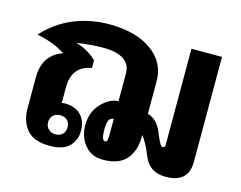

<svg xmlns="http://www.w3.org/2000/svg" viewBox="-84 -687 1033 824"><g transform="rotate(15 433.0 -275.0)"><path d="M566.4 -137.7V-127.4Q566.4 -66.9 533.7 -29.1Q501 8.8 429.7 8.8Q378.9 8.8 349.1 -27.6Q319.3 -64 319.3 -115.7Q319.3 -174.3 356 -212.6Q392.6 -251 430.7 -251V-374.5Q430.7 -415 399.4 -435.5Q368.2 -456.1 309.6 -456.1Q283.7 -456.1 252.7 -453.6Q221.7 -451.2 190.9 -446.3Q220.7 -438 243.7 -424.3Q266.6 -410.6 283.7 -393.6V-359.4Q239.3 -351.6 218.3 -324Q197.3 -296.4 197.3 -251V-180.7Q199.7 -181.6 203.6 -182.1Q207.5 -182.6 211.4 -182.6Q256.3 -182.6 282.2 -157Q308.1 -131.3 308.1 -86.4Q308.1 -43.9 280.3 -16.8Q252.4 10.3 195.8 10.3Q124 10.7 92.8 -26.1Q61.5 -63 61.5 -119.6V-255.9Q61.5 -310.1 84 -342.3Q106.4 -374.5 147.9 -388.7Q121.1 -406.2 89.4 -418.2Q57.6 -430.2 21 -437.5Q76.7 -499 150.1 -529.5Q223.6 -560.1 309.6 -560.1Q428.2 -559.6 497.3 -509.3Q566.4 -459 566.4 -377.9V-231.4Q609.4 -220.7 631.3 -165.5Q653.3 -110.4 662.6 -110.4Q668 -110.4 671.4 -112.8Q674.8 -115.2 674.8 -121.6V-549.8H810.5V-84Q810.5 -37.1 785.4 -13.7Q760.3 9.8 709 9.8Q637.7 9.8 612.3 -52.2Q586.9 -114.3 566.4 -137.7ZM403.3 -116.7Q403.3 -95.7 407 -82.8Q410.6 -69.8 419.4 -69.8Q428.2 -69.8 429.4 -81.5Q430.7 -93.3 430.7 -112.3V-172.4Q415.5 -172.4 409.4 -159.2Q403.3 -146 403.3 -116.7ZM248.5 -86.4Q248.5 -106 236.8 -117.2Q225.1 -128.4 204.6 -128.4Q186.5 -128.4 174.3 -117.2Q162.1 -106 162.1 -85.9Q162.1 -66.4 175 -55.2Q188 -43.9 204.6 -43.9Q224.1 -43.9 236.3 -54.9Q248.5 -65.9 248.5 -86.4Z"/></g></svg>

Font: Roboto Web
Style: Bold
Weight: 700
Designer: Google
Version: Version 1.200310; 2013